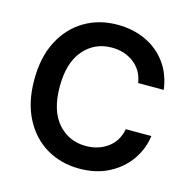

<svg xmlns="http://www.w3.org/2000/svg" viewBox="-108 -845 961 963"><g transform="rotate(15 372.0 -363.5)"><path d="M386.2 9.8Q290.5 9.8 215.3 -34.7Q140.1 -79.1 96.7 -162.6Q53.2 -246.1 53.2 -363.3Q53.2 -481 96.9 -564.7Q140.6 -648.4 216.1 -692.9Q291.5 -737.3 386.2 -737.3Q466.8 -737.3 532.5 -707Q598.1 -676.8 640.6 -619.6Q683.1 -562.5 693.8 -481.4H561Q550.3 -546.9 502.4 -583Q454.6 -619.1 388.7 -619.1Q299.3 -619.1 242.4 -553Q185.5 -486.8 185.5 -363.3Q185.5 -238.3 242.7 -173.3Q299.8 -108.4 388.2 -108.4Q453.1 -108.4 501 -143.1Q548.8 -177.7 561 -241.7H693.8Q684.1 -171.9 644 -115Q604 -58.1 538.3 -24.2Q472.7 9.8 386.2 9.8Z"/></g></svg>

Font: Inter Semi Bold
Style: Regular
Weight: 600
Designer: Rasmus Andersson
Foundry: rsms
Version: Version 4.000;git-e0f93cc